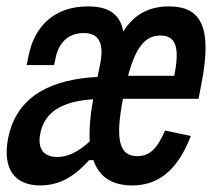

<svg xmlns="http://www.w3.org/2000/svg" viewBox="-20 -552 660 584"><path d="M247.5 -532.5C142.5 -532.5 83.5 -469.5 66.5 -380.5L61 -354H144.5L149 -375C159 -427.5 193.5 -451.5 233.5 -451.5C274.5 -452 298 -428.5 285.5 -362.5L277 -318C144 -311.5 30.5 -265 4.5 -130.5C-12.5 -41 22 12 102.5 12C167.5 12 212.5 -22 251 -65H264C282.5 -11.5 323.5 12 382 12C456 12 517.5 -27 560.5 -138.5L482 -155C458 -99 434.5 -77 397.5 -77C341.5 -77 330.5 -129.5 354 -251.5H584L593 -299C626.5 -470 591 -532.5 494 -532.5C435 -532.5 388 -509.5 355 -456C344.5 -513 306 -532.5 247.5 -532.5ZM102.5 -146C115.5 -214 173.5 -244.5 263.5 -250C254 -199.5 251 -157 253 -122C217.5 -89 185 -74.5 154 -74.5C114 -74.5 93 -98.5 102.5 -146ZM369.5 -321.5C392.5 -407.5 421.5 -444 468 -444C516 -444 527 -406 510 -321.5Z"/></svg>

Font: Monaspace Neon Medium
Style: Italic
Weight: 500
Italic angle: -11°
Designer: Riley Cran & the Lettermatic Team
Foundry: Lettermatic
Version: Version 1.200 (Monaspace Neon)